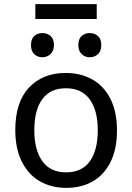

<svg xmlns="http://www.w3.org/2000/svg" viewBox="-20 -899 640 929"><path d="M54 -270Q54 -405 120.5 -475.5Q187 -546 298 -546Q370 -546 426 -515Q482 -484 514 -421.5Q546 -359 546 -267Q546 -177 514.5 -114.5Q483 -52 428 -21Q373 10 301 10Q229 10 173.5 -21.5Q118 -53 86 -116Q54 -179 54 -270ZM453 -269Q453 -365 414 -418.5Q375 -472 299 -472Q223 -472 184.5 -419Q146 -366 146 -269Q146 -173 185 -119Q224 -65 300 -65Q376 -65 414.5 -118.5Q453 -172 453 -269ZM130 -681Q130 -710 145.5 -724.5Q161 -739 185 -739Q209 -739 225 -724.5Q241 -710 241 -681Q241 -653 224.5 -637.5Q208 -622 185 -622Q161 -622 145.5 -637Q130 -652 130 -681ZM359 -681Q359 -710 374.5 -724.5Q390 -739 414 -739Q438 -739 454 -724.5Q470 -710 470 -681Q470 -652 454 -637Q438 -622 414 -622Q391 -622 375 -637.5Q359 -653 359 -681ZM151 -879H448V-807H151Z"/></svg>

Font: Noto Sans Mono UI
Style: Regular
Weight: 400
Monospace: yes
Designer: Monotype Design team
Foundry: Monotype Imaging Inc.
Version: Version 1.000